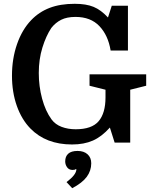

<svg xmlns="http://www.w3.org/2000/svg" viewBox="-20 -750 805 1010"><path d="M378 -70Q463 -70 499 -112.5Q535 -155 535 -238V-278L451 -299V-359H749V-299L665 -278V0H583L558 -79Q515 -31 468.5 -10.5Q422 10 359 10Q222 10 140 -74Q94 -121 68.5 -193Q43 -265 43 -352Q43 -441 69.5 -517.5Q96 -594 144 -644Q185 -687 241 -708.5Q297 -730 373 -730Q433 -730 472 -714Q511 -698 548 -658L568 -720H653V-484H562Q549 -564 503 -612.5Q457 -661 377 -661Q332 -661 302 -646Q272 -631 250 -603Q222 -561 203 -499.5Q184 -438 184 -366Q184 -296 201.5 -231Q219 -166 251 -122Q271 -95 304.5 -82.5Q338 -70 378 -70ZM388 44Q421 44 440.5 61.5Q460 79 460 109Q460 148 436.5 180Q413 212 360 240L330 208Q356 188 368.5 172Q381 156 382 141L379 139Q376 144 362 144Q343 144 333 130Q323 116 323 99Q323 73 339 58.5Q355 44 388 44Z"/></svg>

Font: Domine
Style: Regular
Weight: 400
Designer: Pablo Impallari, Rodrigo Fuenzalida, Brenda Gallo
Foundry: Pablo Impallari, Rodrigo Fuenzalida, Brenda Gallo
Version: Version 2.000;September 19, 2022;FontCreator 14.0.0.2877 64-